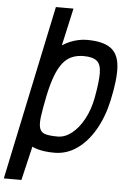

<svg xmlns="http://www.w3.org/2000/svg" viewBox="-90 -847 754 1076"><g transform="rotate(5 286.5 -309.0)"><path d="M370 -632Q459 -632 503 -601Q547 -570 552.5 -498.5Q558 -427 531 -305Q511 -213 469.5 -140.5Q428 -68 370 -27Q312 14 242 14Q214 14 190.5 11Q167 8 149 3Q131 -2 117 -9L72 182H-27L180 -800H279L232 -589Q253 -603 276 -612.5Q299 -622 323 -627Q347 -632 370 -632ZM441 -313Q458 -404 457.5 -453Q457 -502 433.5 -521Q410 -540 359 -540Q322 -540 293 -527.5Q264 -515 242 -487Q220 -459 203 -414.5Q186 -370 172 -305Q156 -227 150 -181Q144 -135 152.5 -113Q161 -91 185.5 -84.5Q210 -78 253 -78Q294 -78 332 -108Q370 -138 399 -191Q428 -244 441 -313Z"/></g></svg>

Font: Victor Mono Thin
Style: Italic
Weight: 100
Italic angle: -12°
Monospace: yes
Designer: Rune Bjørnerås
Version: Version 1.561;gftools[0.9.30]